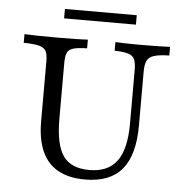

<svg xmlns="http://www.w3.org/2000/svg" viewBox="-51 -739 771 801"><g transform="rotate(5 334.5 -339.0)"><path d="M333.9 11.3Q266.1 11.3 221 -13.7Q175.8 -38.7 153.2 -89.1Q130.6 -139.5 130.6 -215.3V-465.3Q130.6 -494.4 123.4 -508.5Q116.1 -522.6 94.8 -528.2Q73.4 -533.9 29.8 -534.7V-571Q67.7 -568.5 167.7 -568.5Q258.1 -568.5 295.2 -571V-534.7Q256.5 -533.9 237.5 -528.2Q218.5 -522.6 212.1 -508.5Q205.6 -494.4 205.6 -465.3V-232.3Q205.6 -123.4 238.7 -76.6Q271.8 -29.8 348.4 -29.8Q426.6 -29.8 463.7 -80.2Q500.8 -130.6 500.8 -236.3V-461.3Q500.8 -491.1 494 -506.5Q487.1 -521.8 467.7 -527.8Q448.4 -533.9 410.5 -534.7V-571Q425 -570.2 450.8 -569.4Q476.6 -568.5 512.9 -568.5Q560.5 -568.5 592.3 -569.4Q624.2 -570.2 639.5 -571V-534.7Q597.6 -533.9 575.8 -527Q554 -520.2 546.4 -504.4Q538.7 -488.7 538.7 -457.3V-233.1Q538.7 -108.9 488.3 -48.8Q437.9 11.3 333.9 11.3ZM188.7 -650.8V-690.3H489.5V-650.8Z"/></g></svg>

Font: Playfair 9pt Light
Style: Regular
Weight: 300
Designer: Claus Eggers Sørensen
Foundry: Claus Eggers Sørensen
Version: Version 2.001;gftools[0.9.30]